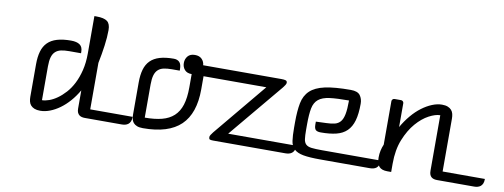

<svg xmlns="http://www.w3.org/2000/svg" viewBox="-62 -1093 3757 1431"><g transform="rotate(10 1816.5 -377.5)"><path d="M280 -75Q304 -75 333.5 -85.5Q363 -96 393.5 -117.5Q424 -139 453.5 -171.5Q483 -204 505.5 -248.5Q528 -293 542 -350Q556 -407 556 -477V-760H573Q629 -760 653.5 -741.5Q678 -723 678 -675Q678 -622 669 -556Q660 -490 646 -422V-70H967Q967 -48 961 -34.5Q955 -21 945 -13.5Q935 -6 922.5 -3Q910 0 897 0H617Q606 0 595 -2.5Q584 -5 575.5 -11.5Q567 -18 561.5 -29.5Q556 -41 556 -60V-198Q529 -151 496 -113.5Q463 -76 427 -50Q391 -24 353.5 -9.5Q316 5 280 5Q254 5 236.5 -2Q219 -9 208.5 -21Q198 -33 194 -49.5Q190 -66 190 -85V-331Q190 -387 202 -428.5Q214 -470 241 -497Q268 -524 311.5 -537Q355 -550 417 -550Q460 -550 483 -534Q506 -518 506 -480V-470H417Q381 -470 355.5 -464.5Q330 -459 313 -443.5Q296 -428 288 -401Q280 -374 280 -331Z M1273 -532Q1273 -562 1291 -583.5Q1309 -605 1345 -605Q1379 -605 1397.5 -586Q1416 -567 1418 -540H1776Q1776 -496 1754 -478Q1732 -460 1706 -460H1435V-360Q1435 -178 1342.5 -89Q1250 0 1057 0Q1029 0 1011.5 -7Q994 -14 984 -26Q974 -38 970.5 -54.5Q967 -71 967 -90V-331Q967 -387 979 -428.5Q991 -470 1018 -497Q1045 -524 1088.5 -537Q1132 -550 1194 -550Q1222 -550 1237.5 -534Q1253 -518 1253 -480V-470H1194Q1158 -470 1132.5 -464.5Q1107 -459 1090 -443.5Q1073 -428 1065 -401Q1057 -374 1057 -331V-80Q1132 -80 1186 -94Q1240 -108 1275.5 -140.5Q1311 -173 1328 -226.5Q1345 -280 1345 -360V-460Q1309 -460 1291 -481Q1273 -502 1273 -532Z M1910 -460H1664Q1638 -460 1616 -478Q1594 -496 1594 -540H2012Q2031 -540 2042.5 -536.5Q2054 -533 2054 -519Q2054 -512 2047.5 -501.5Q2041 -491 2032 -480L1690 -70H2206Q2206 -48 2200 -34.5Q2194 -21 2184 -13.5Q2174 -6 2161.5 -3Q2149 0 2136 0H1589Q1570 0 1563 -3.5Q1556 -7 1556 -21Q1556 -28 1562.5 -38.5Q1569 -49 1578 -60Z M2257 -200Q2257 -156 2260.5 -130Q2264 -104 2278 -90.5Q2292 -77 2320.5 -73.5Q2349 -70 2399 -70H2845Q2845 -48 2839 -34.5Q2833 -21 2823 -13.5Q2813 -6 2800.5 -3Q2788 0 2775 0H2399Q2317 0 2270.5 -8.5Q2224 -17 2200.5 -39.5Q2177 -62 2171.5 -100.5Q2166 -139 2166 -200V-241Q2166 -327 2177.5 -386Q2189 -445 2227.5 -481.5Q2266 -518 2338.5 -534Q2411 -550 2534 -550Q2586 -550 2605 -524Q2624 -498 2624 -461Q2624 -384 2609.5 -333.5Q2595 -283 2564 -253Q2533 -223 2484.5 -211Q2436 -199 2368 -199Q2341 -199 2329.5 -209.5Q2318 -220 2318 -251V-272L2397 -275Q2434 -276 2460 -282.5Q2486 -289 2502.5 -308.5Q2519 -328 2526.5 -366Q2534 -404 2534 -470Q2443 -470 2388.5 -463Q2334 -456 2304.5 -432Q2275 -408 2266 -362.5Q2257 -317 2257 -240Z M2906 0Q2864 0 2844.5 -21.5Q2825 -43 2825 -91Q2825 -118 2830.5 -143Q2836 -168 2846 -191V-520Q2846 -528 2852 -534Q2858 -540 2866 -540H2916Q2924 -540 2930 -534Q2936 -528 2936 -520V-340Q2964 -389 2998.5 -430Q3033 -471 3071 -499.5Q3109 -528 3148 -544Q3187 -560 3223 -560Q3249 -560 3266.5 -553Q3284 -546 3294.5 -534Q3305 -522 3309 -505.5Q3313 -489 3313 -470V-70H3633Q3633 -48 3627 -34.5Q3621 -21 3611 -13.5Q3601 -6 3588.5 -3Q3576 0 3563 0H3283Q3272 0 3261 -2.5Q3250 -5 3241.5 -11.5Q3233 -18 3228 -29.5Q3223 -41 3223 -60V-480Q3187 -480 3138 -454Q3089 -428 3044 -376Q2999 -324 2967.5 -246Q2936 -168 2936 -63V0Z"/></g></svg>

Font: Warnes
Style: Regular
Weight: 400
Designer: Eduardo Rodriguez Tunni
Foundry: Eduardo Rodriguez Tunni
Version: Version 1.001